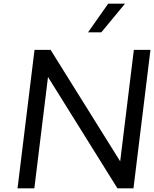

<svg xmlns="http://www.w3.org/2000/svg" viewBox="-20 -1020 835 1040"><path d="M657 -1000 529 -845H457L566 -1000ZM705 -750H795L703 0H616L240 -603L166 0H75L167 -750H254L631 -146Z"/></svg>

Font: Orkney
Style: Italic
Weight: 400
Italic angle: -7°
Designer: Samuel Oakes and Alfredo Marco Pradil
Foundry: Alfredo Marco Pradil
Version: 1.0; ttfautohint (v1.5)